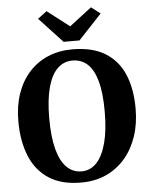

<svg xmlns="http://www.w3.org/2000/svg" viewBox="-64 -1034 861 1098"><g transform="rotate(-5 367.0 -485.0)"><path d="M362 11Q246 12 172.5 -36Q99 -84 64.2 -170.2Q29.5 -256.5 29.5 -370Q29.5 -457.5 54 -528Q78.5 -598.5 124 -648.8Q169.5 -699 232.8 -725.8Q296 -752.5 373.5 -752.5Q489 -752 562 -706.5Q635 -661 669.5 -578.5Q704 -496 704 -383.5Q704 -296 679.5 -223.8Q655 -151.5 609.8 -99.2Q564.5 -47 501.8 -18.2Q439 10.5 362 11ZM365.5 -52.5Q415.5 -52.5 451.2 -90Q487 -127.5 506.8 -201Q526.5 -274.5 526.5 -382.5Q526.5 -490.5 507.5 -558Q488.5 -625.5 453 -657Q417.5 -688.5 367.5 -688.5Q318 -688.5 282 -654Q246 -619.5 226.5 -548.8Q207 -478 207 -370.5Q207 -262.5 226 -192.2Q245 -122 280.5 -87.2Q316 -52.5 365.5 -52.5ZM327 -799.5 193 -943.5 245 -982.5 372.5 -884.5 500 -982.5 552 -942.5 418 -799.5Z"/></g></svg>

Font: Merriweather Light 18pt ExtraBold
Style: Regular
Weight: 800
Version: Version 2.100